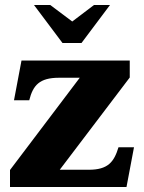

<svg xmlns="http://www.w3.org/2000/svg" viewBox="-20 -748 576 768"><path d="M499 -438V-506H66L36 -347H97C112 -407 138 -437 216 -437H299L20 -68V0H486L516 -159H454C436 -100 412 -69 335 -69H219ZM116 -728 230 -576H306L420 -728H356L269 -662L181 -728Z"/></svg>

Font: LT Superior Serif ExtraBold
Style: Regular
Weight: 800
Designer: Daniel Lyons
Foundry: LyonsType
Version: Version 2.120;FEAKit 1.0